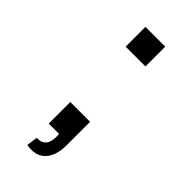

<svg xmlns="http://www.w3.org/2000/svg" viewBox="-214 -588 758 758"><g transform="rotate(45 165.0 -209.0)"><path d="M110 119.5 116.5 73Q138 74.5 150 65Q162 55.5 166 38.5Q170 21.5 167.5 0H110V-120.5H220.5V10Q220.5 69 192.2 99Q164 129 110 119.5ZM110 -429.5V-540H220.5V-429.5Z"/></g></svg>

Font: Manrope ExtraLight SemiBold
Style: Regular
Weight: 600
Version: Version 4.504